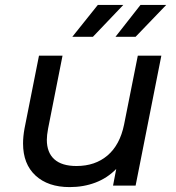

<svg xmlns="http://www.w3.org/2000/svg" viewBox="-20 -757 717 783"><path d="M638 -530 533 0H441L454 -68Q418 -31 369.5 -12.5Q321 6 264 6Q176 6 125 -41Q74 -88 74 -172Q74 -200 80 -233L139 -530H235L176 -232Q171 -205 171 -187Q171 -135 201.5 -107.5Q232 -80 292 -80Q368 -80 418.5 -123Q469 -166 486 -249L542 -530ZM379 -737H483L359 -607H275ZM553 -737H658L533 -607H451Z"/></svg>

Font: Idrija
Style: Italic
Weight: 500
Italic angle: -11.3°
Designer: Julieta Ulanovsky
Foundry: Julieta Ulanovsky
Version: Version 7.200